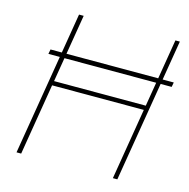

<svg xmlns="http://www.w3.org/2000/svg" viewBox="-107 -832 923 936"><g transform="rotate(15 355.0 -364.0)"><path d="M710 -527.3 705.6 -503.9H83.5L87.9 -527.3ZM57.6 0 178.2 -727.5H201.7L144.5 -382.8H607.4L664.6 -727.5H687L566.4 0H543.9L603.5 -360.4H140.6L81.1 0Z"/></g></svg>

Font: Inter 24pt Thin
Style: Italic
Weight: 250
Italic angle: -9.3988°
Version: Version 4.001;git-66647c0bb